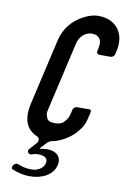

<svg xmlns="http://www.w3.org/2000/svg" viewBox="-96 -730 657 990"><g transform="rotate(10 233.0 -235.0)"><path d="M156 84C184 84 209 93 202 123C196 149 167 167 134 167C104 167 84 161 62 152C55 149 44 153 38 161V162C31 171 32 181 40 184C67 195 98 203 132 203C197 203 252 173 264 122C275 74 241 50 197 50H196L167 53L162 54C159 54 158 52 159 50L192 15C196 12 207 6 211 5C255 0 308 -36 330 -60C364 -99 369 -110 382 -168L384 -179C385 -185 382 -190 376 -190H310C301 -190 291 -182 289 -173L285 -156C279 -130 277 -127 259 -106C249 -94 233 -89 210 -89C188 -89 174 -95 169 -108C159 -131 162 -137 166 -155L248 -512C255 -544 281 -577 321 -577C358 -577 376 -552 367 -512L363 -494C361 -484 367 -476 377 -476H435C445 -476 455 -484 457 -494L461 -512C483 -609 426 -673 338 -673C314 -673 291 -666 266 -654C208 -625 167 -577 152 -512L73 -168C53 -80 78 -29 134 -6C145 -1 149 16 140 26L105 65C96 74 101 82 106 88C110 90 115 92 119 91C132 87 142 84 156 84Z"/></g></svg>

Font: DIN Rundschrift
Style: EngKursiv
Weight: 400
Width: 3
Version: Version 1.027